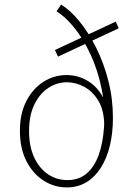

<svg xmlns="http://www.w3.org/2000/svg" viewBox="-20 -809 595 839"><path d="M272 10Q217 10 170.2 -20Q123.5 -50 95.2 -105.5Q67 -161 67 -237Q67 -313 95.2 -367.5Q123.5 -422 169.8 -451.5Q216 -481 270.5 -481Q321 -481 363.5 -455.5Q406 -430 431.8 -380.8Q457.5 -331.5 458 -261H435.5Q435 -326.5 410.2 -368Q385.5 -409.5 348.2 -429.5Q311 -449.5 272.5 -449.5Q228.5 -449.5 190.8 -424.5Q153 -399.5 130 -352Q107 -304.5 107 -236Q107 -169 129.5 -121Q152 -73 190 -47.5Q228 -22 274.5 -22Q325 -22 359 -51.2Q393 -80.5 411.5 -132.5Q430 -184.5 434.5 -252.5Q440.5 -340.5 424 -421.2Q407.5 -502 376.2 -569.8Q345 -637.5 306 -686.2Q267 -735 227 -759.5L247 -789Q286 -765.5 326 -717Q366 -668.5 399.5 -602Q433 -535.5 453.2 -456.8Q473.5 -378 473.5 -293.5Q473.5 -227.5 460 -172Q446.5 -116.5 420.5 -75.8Q394.5 -35 357.2 -12.5Q320 10 272 10ZM233.5 -561.5 220 -590.5 485.5 -714.5 499 -685.5Z"/></svg>

Font: Karla ExtraLight
Style: Regular
Weight: 250
Designer: Jonathan Pinhorn
Version: Version 2.004;gftools[0.9.33]